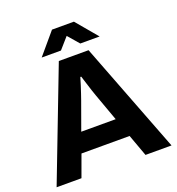

<svg xmlns="http://www.w3.org/2000/svg" viewBox="-153 -995 1030 1118"><g transform="rotate(-20 362.0 -436.0)"><path d="M6.1 0 269.6 -686.4H453.8L718.1 0H556.9L507.6 -135.3H209.4L160.1 0ZM251.5 -254.9H464.9L403.7 -424.4Q398.7 -438 391 -461.4Q383.2 -484.7 375.4 -510.6Q367.6 -536.5 361 -556.3H355.4Q349.8 -536.7 341.8 -511.3Q333.7 -486 325.9 -462.7Q318.1 -439.3 312.7 -424.4ZM182.7 -739.5 294.7 -871.7H430.5L541.8 -739.5H421.9L334.2 -841L390.6 -840.2L302.1 -739.5Z"/></g></svg>

Font: Archivo Variable SemiBold
Style: Regular
Weight: 600
Designer: Hector Gatti
Foundry: Omnibus-Type
Version: Version 2.001